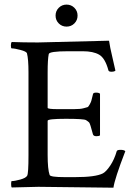

<svg xmlns="http://www.w3.org/2000/svg" viewBox="-20 -829 598 852"><path d="M32.2 -25.4Q44.9 -25.4 69.8 -32.2Q94.7 -39.1 100.6 -49.3Q106.4 -59.6 106.4 -139.6V-508.8Q106.4 -566.4 99.6 -592.8Q96.7 -600.6 70.8 -607.4Q44.9 -614.3 32.2 -614.3Q28.3 -614.3 28.3 -626.5Q28.3 -638.7 32.2 -642.6Q83 -640.6 148.4 -640.6L463.9 -648.4Q467.8 -620.1 479 -573.7Q490.2 -527.3 492.2 -515.6Q487.3 -510.7 474.6 -510.7Q461.9 -510.7 460.9 -517.6Q446.3 -571.3 419.9 -586.4Q393.6 -601.6 347.7 -601.6H282.2Q198.2 -601.6 196.3 -588.9Q191.4 -565.4 191.4 -506.8V-350.6Q191.4 -344.7 235.4 -344.7H308.1Q336.9 -344.7 350.6 -348.6Q364.3 -352.5 368.2 -353.5Q372.1 -354.5 378.4 -366.2Q384.8 -377.9 385.7 -383.3Q386.7 -388.7 392.6 -411.1Q393.6 -418 406.2 -418Q418.9 -418 423.8 -413.1V-228.5Q419.9 -224.6 407.7 -224.6Q395.5 -224.6 392.6 -232.4Q379.9 -281.2 375.5 -285.6Q371.1 -290 361.8 -295.9Q352.5 -301.8 272 -301.8Q191.4 -301.8 191.4 -293V-141.6Q191.4 -78.1 200.2 -52.7Q203.1 -43 266.6 -43H313.5Q404.3 -43 436.5 -59.6Q451.2 -67.4 469.2 -94.2Q487.3 -121.1 498 -158.2Q500 -164.1 515.1 -164.1Q530.3 -164.1 536.1 -158.2Q488.3 -34.2 483.4 3.9L150.4 0L32.2 2.9Q29.3 0 29.3 -12.7Q29.3 -25.4 32.2 -25.4ZM240.7 -725.1Q226.6 -739.3 226.6 -759.8Q226.6 -780.3 240.7 -794.4Q254.9 -808.6 275.4 -808.6Q295.9 -808.6 310.1 -794.4Q324.2 -780.3 324.2 -759.8Q324.2 -739.3 310.1 -725.1Q295.9 -710.9 275.4 -710.9Q254.9 -710.9 240.7 -725.1Z"/></svg>

Font: CrimsonText-Roman
Style: Roman
Weight: 400
Version: Version 0.13